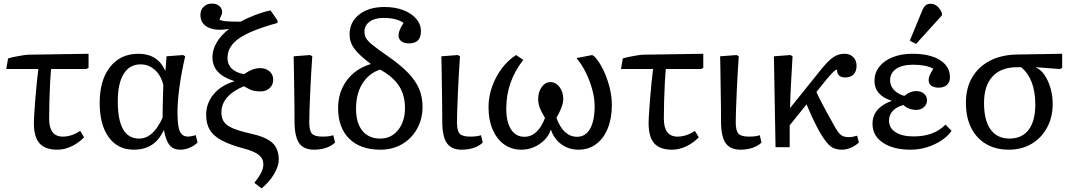

<svg xmlns="http://www.w3.org/2000/svg" viewBox="-20 -821 5985 1071"><path d="M300 14Q232 14 200.5 -21.5Q169 -57 169 -133Q169 -154 171.5 -191.5Q174 -229 177.5 -274Q181 -319 185.5 -362Q190 -405 194 -436H15L25 -495Q41 -500 63 -504.5Q85 -509 107.5 -512.5Q130 -516 144 -516L474 -521V-443L462 -436H265Q262 -407 259.5 -359Q257 -311 255.5 -257.5Q254 -204 254 -160Q254 -59 330 -59Q380 -59 427 -91L449 -55Q418 -23 378.5 -4.5Q339 14 300 14Z M726 14Q637 14 586.5 -55.5Q536 -125 536 -247Q536 -374 594 -447.5Q652 -521 752 -521Q859 -521 901 -428H903L909 -507L1001 -514L1013 -507Q993 -422 981.5 -339Q970 -256 970 -194Q970 -118 983 -88.5Q996 -59 1030 -59Q1036 -59 1046.5 -61Q1057 -63 1072 -67L1082 -26Q1064 -8 1038 3Q1012 14 987 14Q947 14 926.5 -10.5Q906 -35 895 -93H892Q844 14 726 14ZM756 -48Q835 -48 887 -165Q887 -182 887.5 -215.5Q888 -249 889 -285.5Q890 -322 891 -347Q879 -399 844.5 -430.5Q810 -462 764 -462Q703 -462 670 -409Q637 -356 637 -255Q637 -48 756 -48Z M1439 230 1399 199Q1427 163 1438 140Q1449 117 1449 96Q1449 64 1424 43.5Q1399 23 1342 8Q1263 -13 1216.5 -38Q1170 -63 1150 -97Q1130 -131 1130 -180Q1130 -245 1171.5 -295Q1213 -345 1286 -367V-369Q1224 -389 1194.5 -421.5Q1165 -454 1165 -503Q1165 -544 1189 -584.5Q1213 -625 1258 -660Q1185 -647 1141.5 -668Q1098 -689 1098 -738Q1098 -766 1116 -783.5Q1134 -801 1162 -801Q1188 -801 1203.5 -787.5Q1219 -774 1219 -753Q1219 -747 1217 -741Q1215 -735 1204 -712Q1214 -705 1240 -702.5Q1266 -700 1322 -700Q1358 -720 1404 -737.5Q1450 -755 1489 -763L1528 -707V-693Q1378 -652 1313.5 -607Q1249 -562 1249 -498Q1249 -426 1340 -407Q1369 -426 1390 -433.5Q1411 -441 1431 -441Q1463 -441 1483.5 -423Q1504 -405 1504 -376Q1504 -348 1484 -329.5Q1464 -311 1434 -311Q1407 -311 1389 -316.5Q1371 -322 1340 -340Q1215 -287 1215 -193Q1215 -162 1229.5 -141Q1244 -120 1279.5 -105Q1315 -90 1378 -76Q1464 -57 1499.5 -24Q1535 9 1535 69Q1535 106 1508.5 150.5Q1482 195 1439 230Z M1732 14Q1674 14 1648.5 -23Q1623 -60 1623 -143Q1623 -178 1622.5 -228Q1622 -278 1621 -332Q1620 -386 1619.5 -432.5Q1619 -479 1618 -507L1710 -514L1722 -507Q1719 -469 1716 -416Q1713 -363 1710.5 -308Q1708 -253 1706.5 -208Q1705 -163 1705 -140Q1705 -92 1720 -75.5Q1735 -59 1778 -59Q1819 -59 1839 -67L1849 -26Q1830 -7 1799 3.5Q1768 14 1732 14Z M2102 14Q1990 14 1928 -47.5Q1866 -109 1866 -218Q1866 -307 1914.5 -372.5Q1963 -438 2049 -464Q1982 -514 1956 -550Q1930 -586 1930 -628Q1930 -698 1983.5 -740Q2037 -782 2125 -782Q2184 -782 2229.5 -764.5Q2275 -747 2301.5 -716.5Q2328 -686 2328 -647Q2328 -579 2262 -579Q2234 -579 2218.5 -591Q2203 -603 2203 -624Q2203 -650 2231 -693Q2193 -721 2119 -721Q2070 -721 2041.5 -700Q2013 -679 2013 -644Q2013 -624 2022 -608Q2031 -592 2059.5 -569Q2088 -546 2147 -505Q2216 -457 2257.5 -413.5Q2299 -370 2318 -325Q2337 -280 2337 -226Q2337 -157 2306.5 -102.5Q2276 -48 2223 -17Q2170 14 2102 14ZM2101 -48Q2162 -48 2200.5 -95.5Q2239 -143 2239 -219Q2239 -290 2206 -341.5Q2173 -393 2100 -433Q2036 -411 2001 -354Q1966 -297 1966 -214Q1966 -135 2001.5 -91.5Q2037 -48 2101 -48Z M2556 14Q2498 14 2472.5 -23Q2447 -60 2447 -143Q2447 -178 2446.5 -228Q2446 -278 2445 -332Q2444 -386 2443.5 -432.5Q2443 -479 2442 -507L2534 -514L2546 -507Q2543 -469 2540 -416Q2537 -363 2534.5 -308Q2532 -253 2530.5 -208Q2529 -163 2529 -140Q2529 -92 2544 -75.5Q2559 -59 2602 -59Q2643 -59 2663 -67L2673 -26Q2654 -7 2623 3.5Q2592 14 2556 14Z M2888 14Q2833 14 2792 -15.5Q2751 -45 2728 -98.5Q2705 -152 2705 -223Q2705 -281 2724.5 -336.5Q2744 -392 2778.5 -438.5Q2813 -485 2859 -514L2899 -487Q2804 -366 2804 -215Q2804 -141 2830.5 -99.5Q2857 -58 2905 -58Q2980 -58 3020 -163Q2999 -198 2990.5 -221.5Q2982 -245 2982 -268Q2982 -309 3002 -336Q3022 -363 3050 -363Q3080 -363 3101 -335.5Q3122 -308 3122 -268Q3122 -249 3112 -222Q3102 -195 3084 -163Q3123 -58 3199 -58Q3246 -58 3271.5 -102.5Q3297 -147 3297 -230Q3297 -272 3284 -320.5Q3271 -369 3248.5 -415Q3226 -461 3196 -497L3283 -514L3295 -507Q3323 -477 3345 -431.5Q3367 -386 3380 -335Q3393 -284 3393 -236Q3393 -161 3370 -104.5Q3347 -48 3305 -17Q3263 14 3207 14Q3154 14 3113 -15Q3072 -44 3054 -95H3051Q3042 -65 3017 -40Q2992 -15 2958.5 -0.5Q2925 14 2888 14Z M3729 14Q3661 14 3629.5 -21.5Q3598 -57 3598 -133Q3598 -154 3600.5 -191.5Q3603 -229 3606.5 -274Q3610 -319 3614.5 -362Q3619 -405 3623 -436H3444L3454 -495Q3470 -500 3492 -504.5Q3514 -509 3536.5 -512.5Q3559 -516 3573 -516L3903 -521V-443L3891 -436H3694Q3691 -407 3688.5 -359Q3686 -311 3684.5 -257.5Q3683 -204 3683 -160Q3683 -59 3759 -59Q3809 -59 3856 -91L3878 -55Q3847 -23 3807.5 -4.5Q3768 14 3729 14Z M4111 14Q4053 14 4027.5 -23Q4002 -60 4002 -143Q4002 -178 4001.5 -228Q4001 -278 4000 -332Q3999 -386 3998.5 -432.5Q3998 -479 3997 -507L4089 -514L4101 -507Q4098 -469 4095 -416Q4092 -363 4089.5 -308Q4087 -253 4085.5 -208Q4084 -163 4084 -140Q4084 -92 4099 -75.5Q4114 -59 4157 -59Q4198 -59 4218 -67L4228 -26Q4209 -7 4178 3.5Q4147 14 4111 14Z M4676 14Q4638 14 4614 -4Q4590 -22 4560 -72Q4550 -88 4534 -119Q4518 -150 4503 -183.5Q4488 -217 4479 -239L4385 -122V0H4306L4297 -507L4389 -514L4401 -507Q4397 -433 4393 -366.5Q4389 -300 4387 -218L4559 -432Q4601 -484 4629 -502.5Q4657 -521 4691 -521Q4721 -521 4739.5 -502.5Q4758 -484 4758 -454Q4758 -423 4741.5 -406Q4725 -389 4694 -389Q4649 -389 4649 -433Q4642 -433 4626 -417.5Q4610 -402 4588 -375L4534 -308Q4545 -283 4567 -241Q4589 -199 4635 -117Q4655 -80 4671 -68Q4687 -56 4715 -56Q4735 -56 4761 -64L4771 -26Q4752 -8 4726.5 3Q4701 14 4676 14Z M5060 14Q4963 14 4905 -25Q4847 -64 4847 -130Q4847 -219 4953 -258V-259Q4858 -290 4858 -370Q4858 -415 4885 -449Q4912 -483 4959.5 -502Q5007 -521 5070 -521Q5167 -521 5223 -486Q5279 -451 5279 -390Q5279 -363 5262 -347.5Q5245 -332 5216 -332Q5190 -332 5175 -343Q5160 -354 5160 -374Q5160 -387 5166 -401Q5172 -415 5186 -438Q5145 -460 5074 -460Q5013 -460 4979 -437Q4945 -414 4945 -373Q4945 -343 4966 -320Q4987 -297 5024 -286Q5057 -313 5091 -313Q5117 -313 5134 -298.5Q5151 -284 5151 -262Q5151 -239 5134 -223.5Q5117 -208 5091 -208Q5049 -208 5019 -235Q4981 -225 4960 -202.5Q4939 -180 4939 -149Q4939 -107 4975.5 -83.5Q5012 -60 5077 -60Q5190 -60 5254 -126L5288 -91Q5266 -60 5230 -36.5Q5194 -13 5150 0.5Q5106 14 5060 14ZM5090 -576 5055 -594 5122 -757Q5132 -781 5142.5 -790.5Q5153 -800 5171 -800Q5211 -800 5234 -749V-735Z M5607 14Q5534 14 5480 -18Q5426 -50 5397 -108.5Q5368 -167 5368 -247Q5368 -330 5403 -389.5Q5438 -449 5502.5 -482.5Q5567 -516 5657 -517L5905 -521V-443L5893 -436L5759 -446V-444Q5786 -433 5807 -402Q5828 -371 5840 -329Q5852 -287 5852 -241Q5852 -167 5820.5 -109Q5789 -51 5734 -18.5Q5679 14 5607 14ZM5611 -48Q5681 -48 5718 -97Q5755 -146 5755 -238Q5755 -381 5676 -446H5653Q5564 -446 5516.5 -394.5Q5469 -343 5469 -247Q5469 -150 5505.5 -99Q5542 -48 5611 -48Z"/></svg>

Font: Text Regular
Style: Regular
Weight: 400
Designer: Latin by Veronika Burian and Jose Scaglione. Greek by Irene Vlachou. Cyrillic by Vera Evstafieva.
Foundry: TypeTogether
Version: Version 3.002